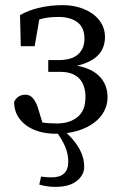

<svg xmlns="http://www.w3.org/2000/svg" viewBox="-20 -508 470 748"><path d="M197 13Q162 13 132.5 4.5Q103 -4 81 -20.5Q59 -37 47 -59.5Q35 -82 35 -111Q48 -139 80 -139Q97 -139 109 -124.5Q121 -110 128 -87L145 -31Q168 -27 202 -27Q251 -27 282 -52Q313 -77 313 -130Q313 -150 308 -167.5Q303 -185 292 -198.5Q281 -212 262 -220Q243 -228 215 -228H168V-274H208Q260 -274 284.5 -296.5Q309 -319 309 -357Q309 -401 281.5 -421.5Q254 -442 208 -442Q163 -442 133 -432L115 -328H61L58 -449Q88 -467 132 -477.5Q176 -488 224 -488Q260 -488 290.5 -478.5Q321 -469 343 -452.5Q365 -436 377 -413.5Q389 -391 389 -364Q389 -277 280 -252Q339 -241 369 -209Q399 -177 399 -129Q399 -100 385.5 -74.5Q372 -49 346 -29.5Q320 -10 282.5 1.5Q245 13 197 13ZM133 211 140 180Q164 183 181 183Q246 183 246 122Q246 92 234 63.5Q222 35 196 0H228Q266 32 287 68Q308 104 308 142Q308 174 279 197Q250 220 196 220Q175 220 159 217Q143 214 133 211Z"/></svg>

Font: Source Serif Pro
Style: Regular
Weight: 400
Designer: Frank Grießhammer
Foundry: Adobe Systems Incorporated
Version: Version 2.000;PS 1.000;hotconv 16.6.51;makeotf.lib2.5.65220